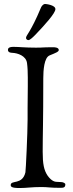

<svg xmlns="http://www.w3.org/2000/svg" viewBox="-20 -946 368 967"><path d="M111 -755C111 -749 117 -744 123 -744C131 -744 147 -759 162 -775C203 -818 259 -879 259 -900C259 -921 211 -926 207 -926C203 -926 193 -923 186 -907C134 -782 111 -769 111 -755ZM20 -695C20 -690 21 -681 41 -680C69 -679 111 -665 116 -629C119 -607 120 -582 120 -556V-510C120 -469 119 -431 119 -402V-345C119 -277 110 -86 108 -78C93 -13 34 -41 34 -14C34 -6 38 1 79 1C115 1 137 -4 189 -4C222 -4 230 0 284 0C301 0 309 -2 309 -18C309 -23 298 -29 288 -29C285 -29 271 -30 268 -30C258 -30 241 -32 220 -61C201 -89 195 -121 195 -182C195 -274 198 -317 198 -552C198 -591 202 -656 230 -667C259 -679 276 -685 276 -694C276 -707 256 -708 249 -708C186 -708 204 -706 161 -706C105 -706 76 -710 48 -710C24 -710 20 -702 20 -695Z"/></svg>

Font: OFL Sorts Mill Goudy
Style: Regular
Weight: 500
Version: Version 003.000